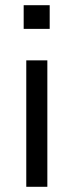

<svg xmlns="http://www.w3.org/2000/svg" viewBox="-20 -718 282 738"><path d="M71 -607V-698H171V-607ZM81 0V-486H162V0Z"/></svg>

Font: Nunito Sans
Style: Regular
Weight: 400
Designer: Vernon Adams
Foundry: Vernon Adams
Version: Version 3.101; ttfautohint (v1.8.4.7-5d5b);gftools[0.9.27]